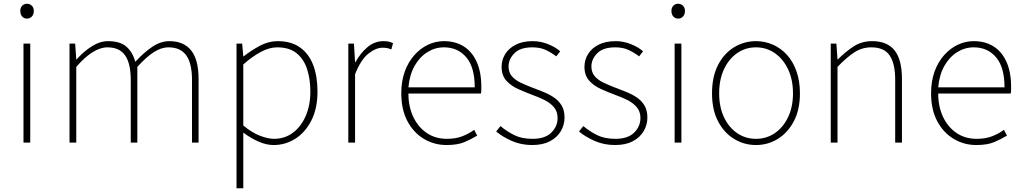

<svg xmlns="http://www.w3.org/2000/svg" viewBox="-20 -759 5444 1022"><path d="M105 0V-527H141V0ZM124 -660Q108 -660 98 -671Q88 -682 88 -701Q88 -718 98 -728.5Q108 -739 124 -739Q139 -739 149.5 -728.5Q160 -718 160 -701Q160 -682 149.5 -671Q139 -660 124 -660Z M350 0V-527H380L386 -443H388Q424 -484 468 -512Q512 -540 555 -540Q620 -540 653.5 -510Q687 -480 700 -430Q747 -481 791.5 -510.5Q836 -540 881 -540Q958 -540 997.5 -490.5Q1037 -441 1037 -339V0H1002V-334Q1002 -421 971.5 -464Q941 -507 877 -507Q838 -507 798 -481Q758 -455 711 -403V0H676V-334Q676 -421 646 -464Q616 -507 552 -507Q514 -507 472.5 -481Q431 -455 386 -403V0Z M1239 243V-527H1269L1275 -459H1277Q1316 -490 1362.5 -515Q1409 -540 1458 -540Q1530 -540 1577 -506.5Q1624 -473 1647 -413Q1670 -353 1670 -271Q1670 -182 1637.5 -118Q1605 -54 1552 -20.5Q1499 13 1436 13Q1399 13 1358 -4.5Q1317 -22 1275 -53V46V243ZM1439 -20Q1495 -20 1538.5 -52Q1582 -84 1607 -141Q1632 -198 1632 -271Q1632 -338 1614.5 -391.5Q1597 -445 1558.5 -476Q1520 -507 1455 -507Q1415 -507 1370 -483.5Q1325 -460 1275 -416V-91Q1322 -52 1365 -36Q1408 -20 1439 -20Z M1834 0V-527H1864L1870 -428H1872Q1898 -476 1936 -508Q1974 -540 2021 -540Q2035 -540 2047 -538Q2059 -536 2072 -529L2063 -496Q2050 -501 2041 -503Q2032 -505 2016 -505Q1981 -505 1941 -473.5Q1901 -442 1870 -364V0Z M2357 13Q2291 13 2236 -20Q2181 -53 2148.5 -114.5Q2116 -176 2116 -262Q2116 -327 2134.5 -378Q2153 -429 2185.5 -465.5Q2218 -502 2258.5 -521Q2299 -540 2343 -540Q2404 -540 2448.5 -512Q2493 -484 2517.5 -429.5Q2542 -375 2542 -297Q2542 -289 2542 -280.5Q2542 -272 2540 -261H2154Q2154 -192 2179.5 -137.5Q2205 -83 2251 -51.5Q2297 -20 2359 -20Q2404 -20 2439 -33Q2474 -46 2504 -68L2520 -37Q2490 -19 2453 -3Q2416 13 2357 13ZM2154 -294H2507Q2507 -401 2462 -454Q2417 -507 2343 -507Q2296 -507 2255 -481.5Q2214 -456 2187 -408.5Q2160 -361 2154 -294Z M2813 13Q2754 13 2705 -8.5Q2656 -30 2621 -59L2644 -88Q2677 -60 2717 -40Q2757 -20 2815 -20Q2881 -20 2914.5 -53Q2948 -86 2948 -131Q2948 -166 2928 -189Q2908 -212 2877.5 -227Q2847 -242 2816 -253Q2776 -268 2738 -285Q2700 -302 2675 -330Q2650 -358 2650 -403Q2650 -440 2669 -471Q2688 -502 2725 -521Q2762 -540 2816 -540Q2856 -540 2895 -525Q2934 -510 2962 -486L2941 -459Q2915 -479 2885 -493Q2855 -507 2814 -507Q2749 -507 2718 -475.5Q2687 -444 2687 -405Q2687 -374 2704.5 -353.5Q2722 -333 2750.5 -319.5Q2779 -306 2810 -294Q2842 -282 2873 -269.5Q2904 -257 2929 -240Q2954 -223 2969.5 -197.5Q2985 -172 2985 -133Q2985 -94 2965 -60.5Q2945 -27 2907 -7Q2869 13 2813 13Z M3254 13Q3195 13 3146 -8.5Q3097 -30 3062 -59L3085 -88Q3118 -60 3158 -40Q3198 -20 3256 -20Q3322 -20 3355.5 -53Q3389 -86 3389 -131Q3389 -166 3369 -189Q3349 -212 3318.5 -227Q3288 -242 3257 -253Q3217 -268 3179 -285Q3141 -302 3116 -330Q3091 -358 3091 -403Q3091 -440 3110 -471Q3129 -502 3166 -521Q3203 -540 3257 -540Q3297 -540 3336 -525Q3375 -510 3403 -486L3382 -459Q3356 -479 3326 -493Q3296 -507 3255 -507Q3190 -507 3159 -475.5Q3128 -444 3128 -405Q3128 -374 3145.5 -353.5Q3163 -333 3191.5 -319.5Q3220 -306 3251 -294Q3283 -282 3314 -269.5Q3345 -257 3370 -240Q3395 -223 3410.5 -197.5Q3426 -172 3426 -133Q3426 -94 3406 -60.5Q3386 -27 3348 -7Q3310 13 3254 13Z M3571 0V-527H3607V0ZM3590 -660Q3574 -660 3564 -671Q3554 -682 3554 -701Q3554 -718 3564 -728.5Q3574 -739 3590 -739Q3605 -739 3615.5 -728.5Q3626 -718 3626 -701Q3626 -682 3615.5 -671Q3605 -660 3590 -660Z M4004 13Q3941 13 3887.5 -19.5Q3834 -52 3802 -113.5Q3770 -175 3770 -262Q3770 -351 3802 -413Q3834 -475 3887.5 -507.5Q3941 -540 4004 -540Q4051 -540 4093.5 -521.5Q4136 -503 4168.5 -467.5Q4201 -432 4219.5 -380Q4238 -328 4238 -262Q4238 -175 4205.5 -113.5Q4173 -52 4120 -19.5Q4067 13 4004 13ZM4004 -20Q4060 -20 4104.5 -50.5Q4149 -81 4175 -135.5Q4201 -190 4201 -262Q4201 -335 4175 -390Q4149 -445 4104.5 -476Q4060 -507 4004 -507Q3948 -507 3903.5 -476Q3859 -445 3833.5 -390Q3808 -335 3808 -262Q3808 -190 3833.5 -135.5Q3859 -81 3903.5 -50.5Q3948 -20 4004 -20Z M4402 0V-527H4432L4438 -443H4440Q4481 -484 4524 -512Q4567 -540 4622 -540Q4703 -540 4742 -490.5Q4781 -441 4781 -339V0H4745V-334Q4745 -421 4715.5 -464Q4686 -507 4618 -507Q4569 -507 4528.5 -481Q4488 -455 4438 -403V0Z M5177 13Q5111 13 5056 -20Q5001 -53 4968.5 -114.5Q4936 -176 4936 -262Q4936 -327 4954.5 -378Q4973 -429 5005.5 -465.5Q5038 -502 5078.5 -521Q5119 -540 5163 -540Q5224 -540 5268.5 -512Q5313 -484 5337.5 -429.5Q5362 -375 5362 -297Q5362 -289 5362 -280.5Q5362 -272 5360 -261H4974Q4974 -192 4999.5 -137.5Q5025 -83 5071 -51.5Q5117 -20 5179 -20Q5224 -20 5259 -33Q5294 -46 5324 -68L5340 -37Q5310 -19 5273 -3Q5236 13 5177 13ZM4974 -294H5327Q5327 -401 5282 -454Q5237 -507 5163 -507Q5116 -507 5075 -481.5Q5034 -456 5007 -408.5Q4980 -361 4974 -294Z"/></svg>

Font: Noto Sans JP Thin Thin
Style: Regular
Weight: 250
Version: Version 2.004-H2;hotconv 1.0.118;makeotfexe 2.5.65603